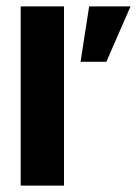

<svg xmlns="http://www.w3.org/2000/svg" viewBox="-20 -583 430 603"><path d="M314 -389 390 -563H260L233 -389ZM45 0H181V-563H45Z"/></svg>

Font: OSH Darker Grotesque Black
Style: Regular
Weight: 900
Designer: Gabriel Lam
Foundry: TypeRant
Version: Version 1.000;Glyphs 3.1.1 (3148)